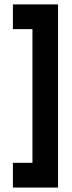

<svg xmlns="http://www.w3.org/2000/svg" viewBox="-20 -760 322 864"><path d="M38.1 -27.3H126V-628.9H38.1V-740.2H241.2V84H38.1Z"/></svg>

Font: Altinn-DIN Condensed
Style: DINCondensed-Bold
Weight: 700
Width: 3
Designer: Charles Nix
Foundry: Altinn
Version: Version 2.00